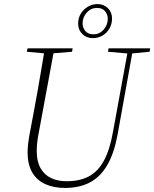

<svg xmlns="http://www.w3.org/2000/svg" viewBox="-20 -912 760 946"><path d="M211 -648 112 -657 116 -674H338L335 -657L227 -648ZM300 14Q246 14 204 -4.5Q162 -23 139 -62Q116 -101 116 -163Q116 -184 119 -207.5Q122 -231 127 -257L143 -342Q156 -413 166 -468Q176 -523 184 -572.5Q192 -622 201 -674H248L171 -258Q166 -234 163.5 -211.5Q161 -189 161 -167Q161 -116 180 -83Q199 -50 232 -34.5Q265 -19 308 -19Q372 -19 417 -42.5Q462 -66 491.5 -119.5Q521 -173 537 -264L612 -674H636L559 -247Q542 -156 508.5 -98.5Q475 -41 423.5 -13.5Q372 14 300 14ZM614 -648 512 -657 515 -674H720L717 -657L624 -648ZM438 -724Q406 -724 385.5 -744.5Q365 -765 365 -796Q365 -824 378.5 -845.5Q392 -867 414 -879.5Q436 -892 460 -892Q491 -892 511.5 -872Q532 -852 532 -821Q532 -793 519 -771Q506 -749 484.5 -736.5Q463 -724 438 -724ZM440 -743Q471 -743 491 -766.5Q511 -790 511 -819Q511 -841 497.5 -857Q484 -873 458 -873Q428 -873 407.5 -850Q387 -827 387 -797Q387 -775 400.5 -759Q414 -743 440 -743Z"/></svg>

Font: Source Serif 4 48pt Light
Style: Italic
Weight: 300
Italic angle: -12°
Designer: Frank Grießhammer
Foundry: Adobe Systems Incorporated
Version: Version 4.004;hotconv 1.0.116;makeotfexe 2.5.65601